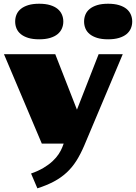

<svg xmlns="http://www.w3.org/2000/svg" viewBox="-20 -777 735 1038"><path d="M434.6 -660.6Q434.6 -680.7 441.9 -698.2Q449.2 -715.8 465.1 -728.8Q481 -741.7 505.4 -749.3Q529.8 -756.8 564.5 -756.8Q598.6 -756.8 623.5 -749.3Q648.4 -741.7 664.1 -728.8Q679.7 -715.8 687.3 -698.2Q694.8 -680.7 694.8 -660.6Q694.8 -640.6 687.3 -623Q679.7 -605.5 664.1 -592.5Q648.4 -579.6 623.5 -572Q598.6 -564.5 564.5 -564.5Q529.8 -564.5 505.4 -572Q481 -579.6 465.1 -592.5Q449.2 -605.5 441.9 -623Q434.6 -640.6 434.6 -660.6ZM191.9 -564.5Q157.2 -564.5 132.8 -572Q108.4 -579.6 92.5 -592.5Q76.7 -605.5 69.3 -623Q62 -640.6 62 -660.6Q62 -680.7 69.3 -698.2Q76.7 -715.8 92.5 -728.8Q108.4 -741.7 132.8 -749.3Q157.2 -756.8 191.9 -756.8Q226.1 -756.8 251 -749.3Q275.9 -741.7 291.5 -728.8Q307.1 -715.8 314.7 -698.2Q322.3 -680.7 322.3 -660.6Q322.3 -640.6 314.7 -623Q307.1 -605.5 291.5 -592.5Q275.9 -579.6 251 -572Q226.1 -564.5 191.9 -564.5ZM1.5 -483.9H278.8L396 -184.1L513.2 -483.9H643.6L435.5 9.8Q415.5 56.6 392.6 92.8Q369.6 128.9 339.6 156.5Q309.6 184.1 271 204.6Q232.4 225.1 182.1 241.2L147.9 161.1Q187 147.5 215.8 130.1Q244.6 112.8 264.6 94Q284.7 75.2 297.1 56.2Q309.6 37.1 316.4 20L324.2 -0.5H206.1Z"/></svg>

Font: Poller One
Style: Regular
Weight: 400
Designer: Yvonne Schttler
Foundry: Yvonne Schttler
Version: Version 1.002